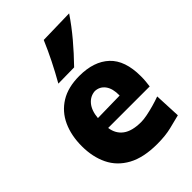

<svg xmlns="http://www.w3.org/2000/svg" viewBox="-258 -990 1114 1114"><g transform="rotate(-45 299.0 -433.0)"><path d="M354 15.6Q241.7 15.6 171.1 -22.9Q100.6 -61.5 67.6 -129.4Q34.7 -197.3 34.7 -285.2Q34.7 -372.6 65.4 -439.9Q96.2 -507.3 158 -545.7Q219.7 -584 313 -584Q432.1 -584 498.3 -522Q564.5 -460 564.5 -330.1Q564.5 -306.2 562.7 -288.1Q561 -270 558.6 -252H217.8Q225.1 -198.7 264.2 -169.7Q303.2 -140.6 378.4 -140.6Q397.9 -140.6 427 -146.2Q456.1 -151.9 488.3 -160.9Q520.5 -169.9 548.3 -180.2L555.7 -18.1Q520 -8.8 470.2 3.4Q420.4 15.6 354 15.6ZM397.9 -337.9Q398.9 -394.5 376.2 -425.3Q353.5 -456.1 314.9 -458Q274.9 -455.6 248 -423.6Q221.2 -391.6 216.3 -334.5ZM195.3 -638.2Q229.5 -698.2 259.3 -757.8Q289.1 -817.4 314.5 -877.4L527.8 -882.3Q485.8 -819.8 434.6 -759Q383.3 -698.2 326.7 -640.1Z"/></g></svg>

Font: Pinar DS4 ExtraBold
Style: Regular
Weight: 800
Designer: Amin Abedi
Version: Version 3.000